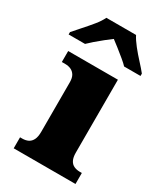

<svg xmlns="http://www.w3.org/2000/svg" viewBox="-224 -844 792 923"><g transform="rotate(30 171.5 -383.0)"><path d="M12 0V-61H24Q43 -61 57 -68Q71 -75 79 -91Q87 -107 87 -135V-409Q87 -434 78.5 -448Q70 -462 56 -468.5Q42 -475 24 -475H5V-536H281V-131Q281 -105 289 -89.5Q297 -74 311.5 -67.5Q326 -61 344 -61H355V0ZM-33 -619Q-17 -638 6.5 -664Q30 -690 52 -717Q74 -744 84 -766H249Q260 -744 281.5 -717Q303 -690 327 -664Q351 -638 366 -619V-606H275Q265 -617 244.5 -634Q224 -651 202.5 -668Q181 -685 166 -696Q151 -685 129.5 -668Q108 -651 88.5 -634Q69 -617 58 -606H-33Z"/></g></svg>

Font: Noto Serif Bengali Black
Style: Regular
Weight: 900
Version: Version 2.003